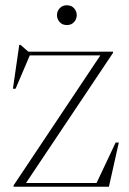

<svg xmlns="http://www.w3.org/2000/svg" viewBox="-20 -708 488 728"><path d="M31.5 0V-5L360.5 -498H93L39 -371.5H29L53 -538H57.5L87.5 -512H408.5V-507.5L78.5 -14H346L418.5 -167.5H430.5L393 0ZM233.5 -613Q216 -613 206 -624.5Q196 -636 196 -650.5Q196 -665 206 -676.5Q216 -688 233.5 -688Q251 -688 261 -676.5Q271 -665 271 -650.5Q271 -636 261 -624.5Q251 -613 233.5 -613Z"/></svg>

Font: Newsreader 72pt ExtraLight
Style: Regular
Weight: 275
Designer: Hugues Gentile
Foundry: Production Type
Version: Version 1.003; ttfautohint (v1.8.3)